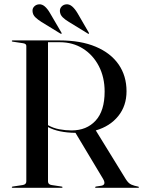

<svg xmlns="http://www.w3.org/2000/svg" viewBox="-20 -892 680 912"><path d="M581 -458.5Q581 -389.5 541.8 -340.8Q502.5 -292 435 -272.5L577.5 -41Q590 -21 604.2 -15Q618.5 -9 635 -6Q640 -5 640 -3Q640 0 636 0H436Q431.5 0 431.5 -3Q431.5 -4.5 436.5 -6L462.5 -10Q485.5 -15 469.5 -42.5L338.5 -261Q256.5 -262 208 -288.5V-30.5Q208 -15.5 225.5 -13L272 -6Q277 -5.5 277 -3Q277 0 273 0H40Q36 0 36 -3Q36 -5.5 41 -6L87.5 -13Q105 -15.5 105 -30.5V-674Q105 -685 87.5 -687L41 -694Q36 -694.5 36 -697Q36 -700 40 -700H263Q364 -700 435 -670Q506 -640 543.5 -585.8Q581 -531.5 581 -458.5ZM208 -691.5V-297.5Q232.5 -283.5 261.5 -278Q290.5 -272.5 320 -272.5Q391.5 -272.5 434.2 -319Q477 -365.5 477 -457Q477 -525 449.5 -578Q422 -631 374 -661.2Q326 -691.5 263.5 -691.5ZM348.5 -829 401.5 -737.5Q404 -734 402.5 -732Q401 -730.5 397.5 -732.5L307 -788Q290 -798 277.8 -809.8Q265.5 -821.5 264.5 -839Q264 -852 272.8 -861.2Q281.5 -870.5 295.5 -871.5Q310 -872.5 323 -861.2Q336 -850 348.5 -829ZM218 -829 271.5 -737.5Q274 -734 272.5 -732Q271 -730.5 267 -732.5L176.5 -788Q160.5 -798 148 -809.8Q135.5 -821.5 134.5 -839Q133.5 -852 142.5 -861.2Q151.5 -870.5 165.5 -871.5Q180 -872.5 193 -861.2Q206 -850 218 -829Z"/></svg>

Font: Fraunces 144pt S000
Style: Regular
Weight: 400
Version: Version 1.000; ttfautohint (v1.8.3)